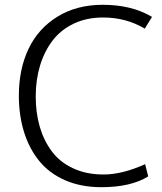

<svg xmlns="http://www.w3.org/2000/svg" viewBox="-20 -759 668 790"><path d="M397 11.2Q313.5 11.2 248 -17.3Q182.6 -45.9 141.4 -96.7Q100.1 -147.5 78.9 -215.8Q57.6 -284.2 57.6 -365.7Q57.6 -474.1 97.4 -557.9Q137.2 -641.6 216.3 -690.4Q295.4 -739.3 403.3 -739.3Q522 -739.3 605.5 -689.5L575.7 -641.1Q499.5 -687 403.8 -687Q336.9 -687 283.7 -661.9Q230.5 -636.7 196.5 -592.3Q162.6 -547.9 144.8 -489.3Q127 -430.7 127 -362.3Q127 -295.4 143.3 -238.5Q159.7 -181.6 192.6 -137Q225.6 -92.3 280.3 -66.7Q335 -41 406.2 -41Q482.9 -41 577.1 -83.5L589.8 -33.2Q518.6 11.2 397 11.2Z"/></svg>

Font: Oxygen Light
Style: Regular
Weight: 300
Designer: vernon adams
Foundry: Vernon Adams
Version: Version Release 0.2.3 webfont; ttfautohint (v0.93.3-1d66) -l